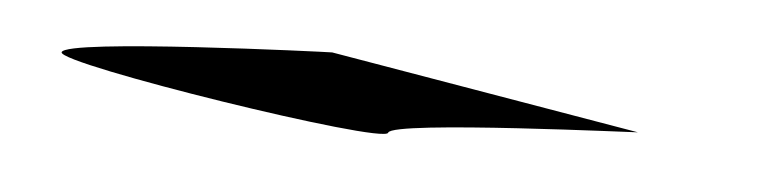

<svg xmlns="http://www.w3.org/2000/svg" viewBox="-23 -9 616 156"><g transform="rotate(5 284.5 68.5)"><path d="M25 56C23 66 293 108 295 98C297 88 504 80 497 80L244 37C239 37 27 45 25 56Z"/></g></svg>

Font: Ampere
Style: SuCndIta
Weight: 400
Version: Version 1